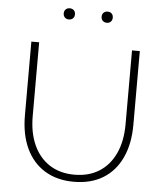

<svg xmlns="http://www.w3.org/2000/svg" viewBox="-62 -986 892 1055"><g transform="rotate(5 384.5 -459.0)"><path d="M683.6 -732.4V-326.2Q683.6 -220.2 647.7 -143.6Q611.8 -66.9 544.9 -26.1Q478 14.6 384.3 14.6Q291.5 14.6 224.4 -26.4Q157.2 -67.4 121.3 -143.8Q85.4 -220.2 85.4 -326.2V-732.4H128.4V-325.2Q128.4 -232.4 159.7 -164.8Q190.9 -97.2 248.3 -60.8Q305.7 -24.4 384.3 -24.4Q463.9 -24.4 521.2 -60.8Q578.6 -97.2 609.6 -164.8Q640.6 -232.4 640.6 -325.2V-732.4ZM489.3 -871.6Q475.1 -871.6 466.6 -880.1Q458 -888.7 458 -902.3Q458 -916.5 466.6 -924.8Q475.1 -933.1 489.3 -933.1Q502.9 -933.1 511.2 -924.8Q519.5 -916.5 519.5 -902.3Q519.5 -888.7 511.2 -880.1Q502.9 -871.6 489.3 -871.6ZM280.3 -871.6Q266.1 -871.6 257.6 -880.1Q249 -888.7 249 -902.3Q249 -916.5 257.6 -924.8Q266.1 -933.1 279.8 -933.1Q293.9 -933.1 302.5 -924.8Q311 -916.5 311 -902.3Q311 -888.7 302.5 -880.1Q293.9 -871.6 280.3 -871.6Z"/></g></svg>

Font: Kumbh Sans ExtraLight
Style: Regular
Weight: 250
Version: Version 1.005